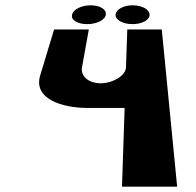

<svg xmlns="http://www.w3.org/2000/svg" viewBox="-20 -704 739 724"><path d="M322 -684C288 -684 256 -669 252 -649C246 -629 272 -613 309 -613C345 -613 377 -629 379 -649C382 -669 356 -684 322 -684ZM480 -684C446 -684 418 -669 416 -649C414 -629 443 -613 480 -613C516 -613 545 -629 544 -649C543 -669 515 -684 480 -684ZM590 -593H460L455 -449C454 -420 407 -390 360 -390C310 -390 284 -420 289 -449L315 -593H184L132 -421C103 -330 218 -297 308 -297H450L440 0H648Z"/></svg>

Font: Hussar Milosc
Style: Bold
Weight: 700
Foundry: Cannot Into Space Fonts
Version: Version 1.02